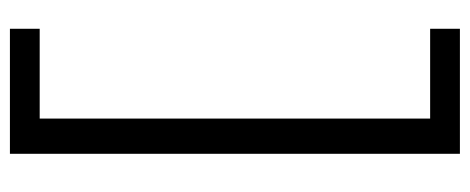

<svg xmlns="http://www.w3.org/2000/svg" viewBox="-300 -440 947 387"><g transform="rotate(-90 173.5 -246.5)"><path d="M57 207V-700H309V-640H128V147H309V207Z"/></g></svg>

Font: Red Hat Display VF
Style: Regular
Weight: 300
Designer: Pentagram, MCKL
Foundry: Pentagram, MCKL
Version: Version 1.023